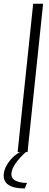

<svg xmlns="http://www.w3.org/2000/svg" viewBox="-41 -830 267 1048"><path d="M94.2 198.7Q33.2 198.7 4.4 178.5Q-24.4 158.2 -20.5 119.1Q-16.6 84.5 10 50Q36.6 15.6 71.8 -2H102.1Q26.9 66.4 21.5 114.7Q18.6 142.6 42.7 155.5Q66.9 168.5 106.4 168.5ZM55.2 0 140.1 -809.6H194.3L109.4 0Z"/></svg>

Font: Oswald
Style: Extra-Light
Weight: 200
Designer: Vernon Adams
Foundry: Vernon Adams
Version: 3.0; ttfautohint (v0.94.23-7a4d-dirty) -l 8 -r 50 -G 200 -x 